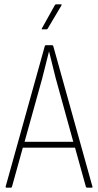

<svg xmlns="http://www.w3.org/2000/svg" viewBox="-20 -863 451 883"><path d="M10 0Q5 0 6 -5L186 -651Q187 -655 191 -655H220Q224 -655 225 -651L405 -5Q407 0 401 0H380Q377 0 375 -4L325 -184H85L35 -4Q34 0 30 0ZM174 -502 93 -211H317L236 -504Q228 -534 221 -564.5Q214 -595 206 -625H205Q197 -594 189.5 -563.5Q182 -533 174 -502ZM175 -728Q170 -728 173 -733L232 -839Q234 -843 238 -843H260Q266 -843 262 -837L199 -731Q197 -728 193 -728Z"/></svg>

Font: Sofia Sans Cond ExtraLight
Style: Regular
Weight: 200
Width: 3
Designer: Botio Nikoltchev, Ani Petrova
Foundry: lettersoup
Version: Version 4.100; ttfautohint (v1.8.3)